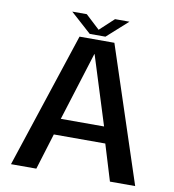

<svg xmlns="http://www.w3.org/2000/svg" viewBox="-87 -867 855 944"><g transform="rotate(10 341.0 -395.5)"><path d="M31 0H157.5L213 -180.5H470L525 0H651L428 -676H254ZM233.5 -262 340.5 -604H342L449.5 -262ZM301 -698H379.5L483 -791H411L340.5 -725.5L270 -791H197.5Z"/></g></svg>

Font: Anybody Thin Medium
Style: Regular
Weight: 500
Version: Version 1.113;gftools[0.9.25]